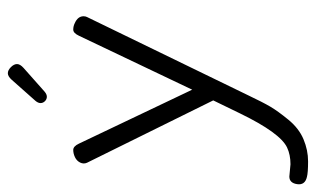

<svg xmlns="http://www.w3.org/2000/svg" viewBox="-212 -414 825 502"><g transform="rotate(-90 201.0 -163.5)"><path d="M22 183Q47 183 66 174Q104 156 155 51L189 -19L26 -349Q22 -358 26.5 -367Q31 -376 40.5 -380.5Q50 -385 59.5 -385Q69 -385 76 -370L217 -74L358 -370Q365 -385 374 -385Q383 -385 391 -381Q409 -373 409 -358Q409 -353 407 -349L203 71Q184 111 172.5 130.5Q161 150 138.5 177.5Q116 205 87.5 217Q59 229 29.5 229Q0 229 -11 226Q-33 221 -30 200.5Q-27 180 -10 180ZM243 -546Q252 -556 260 -556Q268 -556 276 -548Q284 -540 284 -532Q284 -524 274 -515L212 -460Q205 -454 198.5 -454Q192 -454 187 -459Q182 -464 182 -470.5Q182 -477 188 -484Z"/></g></svg>

Font: Flamenco
Style: Regular
Weight: 400
Designer: Luciano Vergara
Foundry: Luciano Vergara
Version: Version 1.002